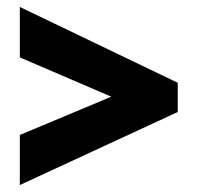

<svg xmlns="http://www.w3.org/2000/svg" viewBox="-20 -637 566 552"><path d="M37 -249 300 -359 37 -472V-617L491 -399V-315L37 -105Z"/></svg>

Font: Noto Sans Lao Condensed Black
Style: Regular
Weight: 900
Width: 3
Designer: Monotype Design Team
Foundry: Monotype Imaging Inc.
Version: Version 2.003; ttfautohint (v1.8.4.7-5d5b)